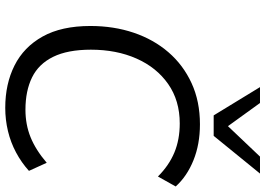

<svg xmlns="http://www.w3.org/2000/svg" viewBox="-156 -820 986 713"><g transform="rotate(90 336.5 -464.0)"><path d="M381 9Q292 9 223.5 -25.5Q155 -60 116 -130Q77 -200 77 -307Q77 -394 102 -468Q127 -542 174.5 -597Q222 -652 289.5 -683Q357 -714 442 -714Q516 -714 575.5 -690Q635 -666 673 -624L636 -558Q595 -599 547 -619Q499 -639 439 -639Q354 -639 292.5 -596Q231 -553 198 -478.5Q165 -404 165 -309Q165 -223 191.5 -169Q218 -115 268 -90.5Q318 -66 388 -66Q443 -66 490 -85Q537 -104 585 -145L615 -79Q584 -51 546.5 -31Q509 -11 467 -1Q425 9 381 9ZM409 -765 304 -937H363L449 -818L562 -937H625L485 -765Z"/></g></svg>

Font: Nunito Sans 12pt ExtraLight 12pt
Style: Italic
Weight: 400
Italic angle: -9°
Version: Version 3.101;gftools[0.9.27]